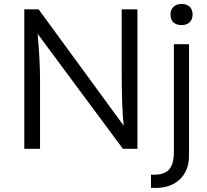

<svg xmlns="http://www.w3.org/2000/svg" viewBox="-20 -747 1039 964"><path d="M102 0V-700H174L601 -116Q591 -206 591 -394V-700H670V0H597L169 -577Q181 -440 181 -351V0ZM738 196V130Q802 133 827.5 105.5Q853 78 853 18V-525H929V36Q929 112 879 157Q829 202 738 196ZM836 -674Q836 -698 851 -712.5Q866 -727 892 -727Q918 -727 932.5 -713Q947 -699 947 -674Q947 -650 932.5 -635.5Q918 -621 892 -621Q865 -621 850.5 -635Q836 -649 836 -674Z"/></svg>

Font: Easer Grotesk Light
Style: Regular
Weight: 300
Designer: Boardeaser, Bonnie Shaver-Troup, Thomas Jockin
Foundry: Lexend
Version: Version 1.008;Glyphs 3.1.2 (3151)